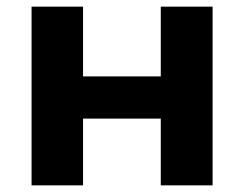

<svg xmlns="http://www.w3.org/2000/svg" viewBox="-20 -558 734 578"><path d="M75 0V-538H230V-328H464V-538H620V0H464V-201H230V0Z"/></svg>

Font: Montserrat
Style: Bold
Weight: 700
Designer: Julieta Ulanovsky
Foundry: Julieta Ulanovsky
Version: Version 9.000; ttfautohint (v1.8.4.7-5d5b)